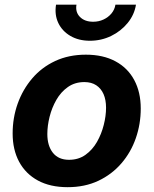

<svg xmlns="http://www.w3.org/2000/svg" viewBox="-20 -777 646 808"><path d="M264.6 10.7Q191.4 10.7 139.6 -17.3Q87.9 -45.4 60.5 -96.2Q33.2 -147 33.2 -215.3Q33.2 -281.2 54.4 -340.8Q75.7 -400.4 115.5 -447Q155.3 -493.7 212.4 -520.3Q269.5 -546.9 341.3 -546.9Q414.1 -546.9 465.8 -519Q517.6 -491.2 544.9 -440.2Q572.3 -389.2 572.3 -320.3Q572.3 -254.9 551.5 -195.3Q530.8 -135.7 490.7 -89.4Q450.7 -43 393.8 -16.1Q336.9 10.7 264.6 10.7ZM270.5 -104.5Q310.5 -104.5 339.8 -125.5Q369.1 -146.5 388.2 -179.9Q407.2 -213.4 416.7 -251.5Q426.3 -289.6 426.3 -323.7Q426.3 -356.9 415.8 -380.9Q405.3 -404.8 385 -418.2Q364.7 -431.6 335 -431.6Q295.4 -431.6 265.9 -410.9Q236.3 -390.1 217.3 -356.9Q198.2 -323.7 188.7 -285.6Q179.2 -247.6 179.2 -212.9Q179.2 -163.6 202.6 -134Q226.1 -104.5 270.5 -104.5ZM358.4 -605.5Q311 -605.5 276.4 -625.7Q241.7 -646 225.3 -680.4Q209 -714.8 215.8 -757.3H301.8Q296.4 -726.1 316.4 -705.8Q336.4 -685.5 372.1 -685.5Q395.5 -685.5 415.5 -694.8Q435.5 -704.1 449 -720.2Q462.4 -736.3 465.8 -757.3H552.2Q545.4 -714.8 517.3 -680.4Q489.3 -646 447.8 -625.7Q406.2 -605.5 358.4 -605.5Z"/></svg>

Font: Inter 18pt
Style: Bold Italic
Weight: 700
Italic angle: -9.3988°
Designer: Rasmus Andersson
Foundry: rsms
Version: Version 4.001;git-66647c0bb